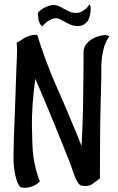

<svg xmlns="http://www.w3.org/2000/svg" viewBox="-20 -824 569 928"><path d="M45.9 -36.1Q44.9 -55.7 45.4 -89.8Q45.9 -124 47.4 -165.5Q48.8 -207 50.8 -253.4Q52.7 -299.8 54.2 -344.7Q55.7 -389.6 57.1 -430.2Q58.6 -470.7 59.6 -501Q60.5 -522.5 61.5 -543Q62.5 -560.5 62.5 -581.1Q62.5 -601.6 60.5 -618.2Q68.4 -621.1 73.2 -624Q78.1 -627 83 -630.4Q87.9 -633.8 94.2 -638.2Q100.6 -642.6 112.3 -647.5Q119.1 -650.4 127 -652.3Q133.8 -654.3 142.1 -655.3Q150.4 -656.2 160.2 -655.3Q176.8 -600.6 193.8 -554.2Q210.9 -507.8 228.5 -464.4Q246.1 -420.9 265.6 -377.4Q285.2 -334 305.7 -284.2Q327.1 -233.4 344.7 -191.4Q362.3 -149.4 374 -118.2Q376 -153.3 377.9 -196.8Q379.9 -240.2 380.9 -286.1Q381.8 -332 382.3 -376.5Q382.8 -420.9 383.3 -459.5Q383.8 -498 383.8 -527.3Q383.8 -556.6 383.8 -570.3Q383.8 -594.7 397 -610.8Q410.2 -627 427.2 -636.7Q444.3 -646.5 461.4 -650.4Q478.5 -654.3 486.3 -654.3Q492.2 -654.3 496.1 -653.3Q500 -652.3 503.4 -651.4Q506.8 -650.4 508.8 -648.4Q492.2 -626 484.4 -600.6Q476.6 -575.2 473.1 -549.8Q469.7 -524.4 469.7 -500Q469.7 -475.6 469.7 -455.1Q468.8 -406.2 466.8 -335Q464.8 -273.4 463.9 -181.6Q462.9 -89.8 462.9 38.1Q442.4 54.7 424.8 66.4Q407.2 78.1 379.9 74.2Q368.2 73.2 360.8 64.5Q353.5 55.7 346.2 39.6Q338.9 23.4 331.1 -0.5Q323.2 -24.4 310.5 -56.6Q288.1 -113.3 264.6 -170.9Q241.2 -228.5 219.7 -280.3Q198.2 -332 180.2 -374.5Q162.1 -417 150.4 -443.4Q132.8 -309.6 134.3 -212.9Q135.7 -116.2 140.6 -71.3Q143.6 -51.8 147.5 -31.2Q151.4 -13.7 157.2 8.3Q163.1 30.3 172.9 52.7Q156.2 69.3 140.1 75.2Q124 81.1 111.3 83Q96.7 85 83 82Q76.2 80.1 69.8 68.8Q63.5 57.6 58.6 41Q53.7 24.4 50.3 4.4Q46.9 -15.6 45.9 -36.1ZM353.5 -761.7Q363.3 -762.7 374 -767.6Q382.8 -772.5 393.1 -780.3Q403.3 -788.1 413.1 -803.7Q417 -798.8 418 -788.1Q418.9 -777.3 417.5 -765.6Q416 -753.9 412.6 -742.2Q409.2 -730.5 404.3 -722.7Q399.4 -715.8 387.7 -707Q376 -698.2 357.4 -698.2Q337.9 -698.2 322.8 -704.1Q307.6 -710 295.4 -717.3Q283.2 -724.6 272 -730.5Q260.7 -736.3 250 -736.3Q240.2 -735.4 229.5 -731.4Q220.7 -727.5 209 -719.7Q197.3 -711.9 185.5 -697.3Q177.7 -700.2 172.9 -709.5Q168 -718.8 166 -729.5Q164.1 -740.2 163.6 -749.5Q163.1 -758.8 164.1 -763.7Q176.8 -777.3 189.5 -784.2Q202.1 -791 212.9 -794.9Q224.6 -798.8 236.3 -799.8Q252.9 -799.8 266.1 -793.5Q279.3 -787.1 292.5 -779.8Q305.7 -772.5 319.8 -766.6Q334 -760.7 353.5 -761.7Z"/></svg>

Font: Rancho
Style: Regular
Weight: 400
Designer: Font Diner, Inc
Foundry: Font Diner, Inc
Version: Version 1.001